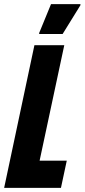

<svg xmlns="http://www.w3.org/2000/svg" viewBox="-30 -906 408 926"><path d="M-10 0 136 -688H280L161 -131H292L264 0ZM159 -742V-747L216 -886H358V-881L272 -742Z"/></svg>

Font: Saira Condensed ExtraBold
Style: Italic
Weight: 800
Width: 3
Italic angle: -12°
Designer: Hector Gatti with collaboration of the Omnibus-Type team
Foundry: Omnibus-Type
Version: Version 1.101